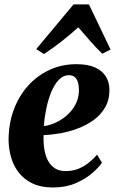

<svg xmlns="http://www.w3.org/2000/svg" viewBox="-20 -840 528 872"><path d="M443 -101Q429.5 -80.5 399.2 -54Q369 -27.5 323.8 -8Q278.5 11.5 220 11.5Q166 11.5 127.8 -6.8Q89.5 -25 65.5 -55.8Q41.5 -86.5 30.5 -124.8Q19.5 -163 19 -203.5Q19 -277.5 42 -340.2Q65 -403 106.8 -449.8Q148.5 -496.5 204.8 -522.5Q261 -548.5 326.5 -548.5Q379.5 -548.5 412.2 -533.5Q445 -518.5 460.8 -492.5Q476.5 -466.5 477 -434Q477.5 -387.5 458 -353.2Q438.5 -319 405.8 -295.2Q373 -271.5 333.2 -256.5Q293.5 -241.5 253 -234.5Q212.5 -227.5 178 -226.5Q176.5 -191 181.5 -161.2Q186.5 -131.5 198.5 -109.5Q210.5 -87.5 230 -75.2Q249.5 -63 277 -63Q311 -63 337.8 -74.2Q364.5 -85.5 385.2 -102.8Q406 -120 421 -137.5ZM294.5 -498.5Q267 -498.5 246.5 -476.8Q226 -455 212 -420Q198 -385 189.8 -344.8Q181.5 -304.5 179 -267.5Q198.5 -269.5 220.8 -278Q243 -286.5 264 -300.8Q285 -315 302 -334.8Q319 -354.5 329 -379.2Q339 -404 338.5 -433.5Q337.5 -468 326 -483.2Q314.5 -498.5 294.5 -498.5ZM179.5 -594.5 144.5 -617 314 -820H384L482 -615L444.5 -596Q417 -622.5 389.5 -654Q362 -685.5 335.5 -716Q301.5 -685 261.2 -653.2Q221 -621.5 179.5 -594.5Z"/></svg>

Font: Merriweather 72pt ExtraBold
Style: Italic
Weight: 800
Italic angle: -7.8°
Version: Version 2.101